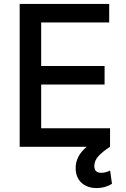

<svg xmlns="http://www.w3.org/2000/svg" viewBox="-20 -747 643 977"><path d="M80.1 0V-727.1H535.6V-632.8H189.5V-411.1H512.2V-316.9H189.5V-94.2H540V0Q502 24.4 481 47.4Q460 70.3 460 97.7Q460 114.7 468.3 123.5Q476.6 132.3 496.1 132.3Q515.6 132.3 540.5 121.1L549.8 188.5Q514.2 210 472.2 210Q426.3 210 397.2 185.3Q368.2 160.6 365.2 116.2Q361.3 49.3 421.4 0Z"/></svg>

Font: Karasuma Gothic
Style: Regular
Weight: 500
Designer: Rasmus Andersson / Ryoko Nishizuka
Foundry: Genbu
Version: Version 1.00